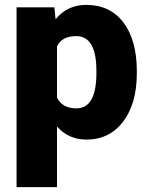

<svg xmlns="http://www.w3.org/2000/svg" viewBox="-20 -558 603 781"><path d="M536.6 -260.3Q536.6 -137.2 481.2 -63.7Q425.8 9.8 331.5 9.8Q258.8 9.8 211.9 -43.5V203.1H47.4V-528.3H201.2L206.1 -479.5Q253.4 -538.1 330.6 -538.1Q428.2 -538.1 482.4 -466.1Q536.6 -394 536.6 -268.1ZM372.1 -270.5Q372.1 -411.1 290 -411.1Q231.4 -411.1 211.9 -369.1V-161.1Q233.4 -117.2 291 -117.2Q369.6 -117.2 372.1 -252.9Z"/></svg>

Font: Vazir Black FD-UI
Style: Black-FD-UI
Weight: 900
Designer: Saber Rastikerdar
Foundry: Saber Rastikerdar
Version: Version 30.0.0